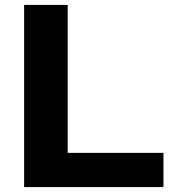

<svg xmlns="http://www.w3.org/2000/svg" viewBox="-20 -760 692 780"><path d="M78 0V-740H255V-139H644V0Z"/></svg>

Font: Encode Sans Expanded Expanded
Style: Bold
Weight: 700
Width: 7
Designer: Multiple Designers
Foundry: Impallari Type
Version: Version 3.000; ttfautohint (v1.8.3) -l 8 -r 50 -G 200 -x 14 